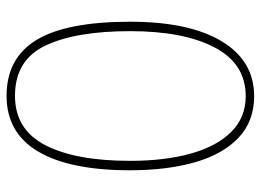

<svg xmlns="http://www.w3.org/2000/svg" viewBox="-122 -642 775 570"><g transform="rotate(-90 265.0 -357.5)"><path d="M264 10Q190 10 141 -36Q92 -82 68 -165Q44 -248 44 -359Q44 -537 99.5 -631Q155 -725 265 -725Q377 -725 431 -636Q485 -547 485 -358Q485 -183 427 -86.5Q369 10 264 10ZM264 -15Q360 -15 408.5 -107Q457 -199 457 -358Q457 -520 414 -610Q371 -700 265 -700Q165 -700 118.5 -610Q72 -520 72 -358Q72 -256 93.5 -178.5Q115 -101 158 -58Q201 -15 264 -15Z"/></g></svg>

Font: Noto Serif Tamil ExtraCondensed Thin
Style: Italic
Weight: 100
Width: 2
Italic angle: -12°
Designer: Indian Type Foundry, Tom Grace, and the Monotype Design Team
Foundry: Monotype Imaging Inc.
Version: Version 2.003; ttfautohint (v1.8.4.7-5d5b)